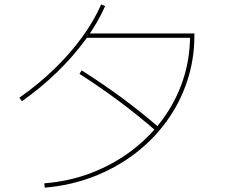

<svg xmlns="http://www.w3.org/2000/svg" viewBox="-20 -833 1040 884"><path d="M184 11Q299 2 400.5 -37Q502 -76 585.5 -139Q669 -202 729.5 -284.5Q790 -367 822.5 -464.5Q855 -562 855 -669L865 -659H376V-679H875V-669Q875 -559 841.5 -458.5Q808 -358 746 -273Q684 -188 598.5 -123.5Q513 -59 408.5 -19Q304 21 186 31ZM69 -383Q156 -444 229.5 -515Q303 -586 358.5 -662.5Q414 -739 446 -813L464 -805Q431 -729 374.5 -651.5Q318 -574 243.5 -501.5Q169 -429 81 -367ZM697 -231Q618 -300 531 -365Q444 -430 346 -493L356 -509Q454 -447 542 -382Q630 -317 711 -247Z"/></svg>

Font: M PLUS 2 Thin Thin
Style: Regular
Weight: 250
Version: Version 1.001